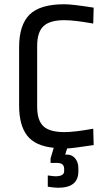

<svg xmlns="http://www.w3.org/2000/svg" viewBox="-20 -687 516 904"><path d="M349 120Q349 197 254 197Q235 197 205 192V139Q233 143 241 143Q282 143 282 119V106Q281 80 248 80H218V59L233 9Q145 0 107.5 -49Q70 -98 70 -190V-465Q70 -569 119 -618Q168 -667 283 -667Q320 -667 421 -651L419 -576Q331 -592 283 -592Q215 -592 185 -564Q155 -536 155 -471V-185Q155 -120 184.5 -92.5Q214 -65 283 -65Q331 -65 419 -81L421 -4Q323 11 296 12L287 41H297Q319 41 334 59Q349 77 349 105Z"/></svg>

Font: RopaSansRegular
Style: Regular
Weight: 400
Designer: Botio Nikoltchev
Foundry: Botjo Nikoltchev
Version: Version 1.002